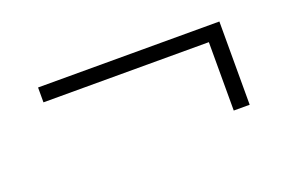

<svg xmlns="http://www.w3.org/2000/svg" viewBox="-42 -407 601 402"><g transform="rotate(-20 259.0 -205.5)"><path d="M425.8 -112.9V-265.3H57.3V-298.4H461.3V-112.9Z"/></g></svg>

Font: Playfair SemiBold
Style: Regular
Weight: 600
Designer: Claus Eggers Sørensen
Foundry: Claus Eggers Sørensen
Version: Version 2.001;gftools[0.9.30]